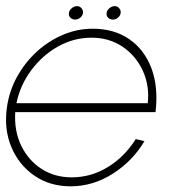

<svg xmlns="http://www.w3.org/2000/svg" viewBox="-28 -610 607 642"><path d="M208 13Q139 13 87.2 -22.5Q35.5 -58 10.2 -117.8Q-15 -177.5 -5 -250Q2.5 -305 28.8 -352.8Q55 -400.5 94.5 -436.8Q134 -473 182.2 -493.5Q230.5 -514 282 -514Q353.5 -514 404.2 -479Q455 -444 478.5 -381.2Q502 -318.5 492 -235H23Q19 -172.5 42.8 -123.2Q66.5 -74 110.5 -45.5Q154.5 -17 212 -17Q276 -17 332 -51Q388 -85 426 -145L455 -138Q415.5 -71.5 349.2 -29.2Q283 13 208 13ZM27 -265H466Q472.5 -323.5 449.5 -373.5Q426.5 -423.5 381.8 -453.8Q337 -484 278 -484Q218.5 -484 166 -454.5Q113.5 -425 76.5 -375.2Q39.5 -325.5 27 -265ZM223.5 -544.5Q214 -544.5 207.5 -550.8Q201 -557 202.5 -566.5Q203.5 -575.5 211.8 -582.5Q220 -589.5 229.5 -589.5Q238.5 -589.5 244.5 -582.5Q250.5 -575.5 249.5 -566.5Q248 -557 240.2 -550.8Q232.5 -544.5 223.5 -544.5ZM349.5 -544.5Q340 -544.5 333.5 -550.8Q327 -557 328.5 -566.5Q329.5 -575.5 337.8 -582.5Q346 -589.5 355.5 -589.5Q364.5 -589.5 370.5 -582.5Q376.5 -575.5 375.5 -566.5Q374 -557 366.2 -550.8Q358.5 -544.5 349.5 -544.5Z"/></svg>

Font: Urbanist Thin
Style: Italic
Weight: 100
Italic angle: -8°
Designer: Corey Hu
Foundry: Corey Hu
Version: Version 1.321; ttfautohint (v1.8.4.7-5d5b)